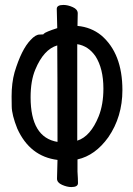

<svg xmlns="http://www.w3.org/2000/svg" viewBox="-20 -741 540 778"><path d="M269 17Q252 17 231.5 8Q211 -1 211 -17L213 -93Q101 -107 50 -220Q28 -275 27.5 -309.5Q27 -344 27 -350Q27 -405 39 -448Q67 -541 104 -579Q124 -601 140.5 -601Q157 -601 157 -603V-604Q165 -612 212 -627L210 -705Q210 -721 237 -721Q255 -721 275 -712Q295 -703 295 -687L294 -636Q349 -631 390 -598Q476 -525 476 -376Q476 -268 419 -185Q366 -111 294 -95V-46Q296 -16 296 1Q296 17 269 17ZM213 -166Q213 -468 212 -557Q157 -541 123 -459Q104 -414 104 -347Q104 -184 213 -166ZM293 -171Q347 -188 380 -270Q399 -318 399 -382Q399 -463 367 -513Q338 -555 293 -562Z"/></svg>

Font: LXGW WenKai Mono TC
Style: Bold
Weight: 700
Designer: LXGW / Fontworks Inc.
Foundry: LXGW / Fontworks Inc.
Version: Version 1.330